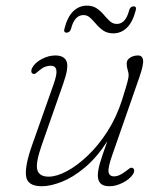

<svg xmlns="http://www.w3.org/2000/svg" viewBox="-20 -654 584 682"><path d="M451.5 -57Q456 -55 456.5 -48.8Q457 -42.5 453 -36Q440.5 -17 416 -4.8Q391.5 7.5 369.5 7.5Q346.5 7.5 337 -2.5Q327.5 -12.5 327.5 -31Q327.5 -47 334.2 -71.8Q341 -96.5 361.5 -152.5Q323 -93.5 280.8 -58.5Q238.5 -23.5 199 -8Q159.5 7.5 128.5 7.5Q77 7.5 72.5 -28.8Q68 -65 94 -138.5L170 -353.5Q183 -389.5 180.2 -405Q177.5 -420.5 160 -420.5Q150.5 -420.5 140.8 -417Q131 -413.5 119 -403.5Q112 -397.5 107 -393.5Q102 -389.5 96 -392.5Q91.5 -395 91.2 -401Q91 -407 94 -412.5Q104 -431.5 128.2 -444.2Q152.5 -457 176.5 -457Q208 -457 216.5 -435.8Q225 -414.5 205 -358L127.5 -136.5Q105.5 -73 112.8 -49.8Q120 -26.5 153 -26.5Q181 -26.5 217.2 -45.8Q253.5 -65 291.2 -100.8Q329 -136.5 361.5 -187Q394 -237.5 414 -300.5Q429 -348.5 433 -364Q437 -379.5 437 -387.5Q437 -394.5 433.5 -405.5Q430 -416.5 430 -428.5Q430 -441.5 442.2 -449.2Q454.5 -457 470 -457Q486 -457 488.2 -440.5Q490.5 -424 475 -379.5L379 -104Q363.5 -60 365.5 -43.8Q367.5 -27.5 386 -27.5Q394 -27.5 404 -31.8Q414 -36 427 -46Q434.5 -51.5 440 -55.8Q445.5 -60 451.5 -57ZM382.5 -535.5Q361.5 -535.5 347.2 -545.2Q333 -555 322 -568Q311 -581 300.5 -590.8Q290 -600.5 276.5 -600.5Q245 -600.5 232.5 -552.5Q228.5 -538 216.5 -538Q205 -538 209 -552.5Q219.5 -594 240.2 -614Q261 -634 288.5 -634Q309.5 -634 323.8 -624.2Q338 -614.5 348.8 -601.5Q359.5 -588.5 370.2 -578.8Q381 -569 395 -569Q426 -569 438.5 -616.5Q442.5 -631.5 455 -631.5Q466 -631.5 462 -616.5Q451 -575 430.5 -555.2Q410 -535.5 382.5 -535.5Z"/></svg>

Font: Fraunces 9pt SuperSoft Thin
Style: Italic
Weight: 100
Italic angle: -16°
Version: Version 1.000;[0bf87f6ff]